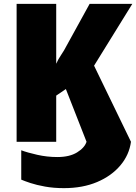

<svg xmlns="http://www.w3.org/2000/svg" viewBox="-20 -734 705 994"><path d="M311 240Q258 240 213.5 232Q169 224 137.5 213.5Q106 203 90 196V44Q122 56 173 67.5Q224 79 277 79Q340 79 379 55Q418 31 428 0L321 -273L271 -239V0H66V-714H271V-404Q281 -427 297 -450.5Q313 -474 324 -496L444 -714H665L467 -394L658 0Q649 68 603 122.5Q557 177 482.5 208.5Q408 240 311 240Z"/></svg>

Font: Noto Sans Display Black
Style: Regular
Weight: 900
Designer: Monotype Design Team
Foundry: Monotype Imaging Inc.
Version: Version 2.003